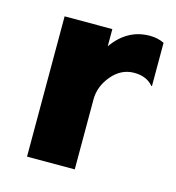

<svg xmlns="http://www.w3.org/2000/svg" viewBox="-76 -517 534 583"><g transform="rotate(15 190.5 -225.5)"><path d="M309 -330Q268 -330 239 -295.5Q210 -261 210 -220V0H60V-441H210V-387Q255 -451 326 -451Q351 -451 371 -441V-305H369Q348 -330 309 -330Z"/></g></svg>

Font: Puffins on Iceburgs(2)
Style: on-Iceburgs-Bold
Weight: 700
Version: Version 1.0